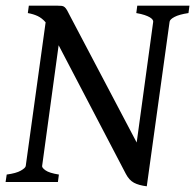

<svg xmlns="http://www.w3.org/2000/svg" viewBox="-20 -635 682 670"><path d="M637.7 -589.4Q605 -584.5 588.9 -575.9Q572.8 -567.4 571.8 -559.1L492.2 15.1Q464.4 11.7 447.5 2.7Q430.7 -6.3 419.4 -27.8L184.6 -477.1L127 -55.7Q126 -49.8 138.9 -40.5Q151.9 -31.2 185.5 -25.9L182.1 0H-0.5L3.4 -25.9Q36.6 -30.3 52.7 -39.6Q68.8 -48.8 69.8 -55.7L139.2 -557.1Q126.5 -571.8 111.6 -578.9Q96.7 -585.9 77.1 -589.4L80.6 -615.2H180.2Q189.9 -615.2 195.6 -614.5Q201.2 -613.8 205.6 -610.1Q210 -606.4 214.4 -598.6Q218.8 -590.8 225.6 -577.1L457 -137.7L514.6 -559.1Q515.1 -562 512.5 -566.2Q509.8 -570.3 502.9 -574.5Q496.1 -578.6 484.6 -582.5Q473.1 -586.4 455.6 -589.4L459 -615.2H641.1Z"/></svg>

Font: Gentium Book Basic
Style: Italic
Weight: 400
Italic angle: -8°
Designer: J. Victor Gaultney and Annie Olsen
Foundry: SIL International
Version: Version 1.102; 2013; Maintenance release